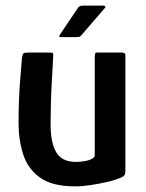

<svg xmlns="http://www.w3.org/2000/svg" viewBox="-20 -659 519 683"><path d="M248 4Q167 4 123.5 -26.5Q80 -57 63 -108.5Q46 -160 46 -221Q46 -261 47.5 -303Q49 -345 52.5 -383.5Q56 -422 58 -451Q60 -467 64 -469.5Q68 -472 80 -472H149Q161 -472 166 -471.5Q171 -471 169 -455Q169 -450 167.5 -425Q166 -400 164 -364Q162 -328 161 -289Q160 -250 160 -217Q160 -150 180.5 -116.5Q201 -83 250 -83Q256 -83 267 -84Q278 -85 289.5 -87.5Q301 -90 309 -95Q317 -100 317 -108V-457Q317 -462 318 -467Q319 -472 324 -472H414Q417 -472 421.5 -470.5Q426 -469 426 -461V-49Q426 -37 419 -32Q412 -27 391 -20Q381 -16 356 -10.5Q331 -5 302 -0.5Q273 4 248 4ZM198 -527Q191 -527 190.5 -529.5Q190 -532 196 -540L258 -632Q262 -639 276 -639H347Q353 -639 354.5 -636Q356 -633 350 -627L268 -532Q264 -528 260.5 -527.5Q257 -527 250 -527Z"/></svg>

Font: Glory Thin SemiBold
Style: Regular
Weight: 600
Version: Version 1.011